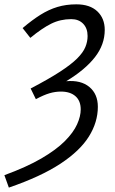

<svg xmlns="http://www.w3.org/2000/svg" viewBox="-24 -688 522 872"><path d="M16.2 164 -4.1 107.6Q96.8 70.7 163.9 31.6Q231 -7.5 270.3 -46.9Q309.5 -86.4 326 -123.1Q342.6 -159.8 342.6 -191.1Q342.6 -230.2 318.6 -251.2Q294.7 -272.1 252.8 -272.1Q227.1 -272.1 201.1 -264.5Q175 -256.9 138.9 -237.6L115.2 -286.1Q197.5 -329.1 248.5 -362.3Q299.4 -395.4 326.6 -422.6Q353.7 -449.8 363.7 -474.4Q373.8 -498.9 373.8 -524.4Q373.8 -559.5 353.6 -580.3Q333.4 -601.1 299.5 -601.1Q250.2 -601.1 208.5 -580.4Q166.8 -559.7 113.7 -516L78.7 -560.5Q121.8 -597 159.6 -620.8Q197.5 -644.5 236.8 -656.4Q276.2 -668.3 322.8 -668.3Q384.4 -668.3 418 -636.5Q451.7 -604.6 451.7 -552.2Q451.7 -485.5 407.3 -428.5Q363 -371.4 276.8 -319.2Q343.4 -325 381.9 -293Q420.4 -260.9 420.4 -203Q420.4 -133.3 379.8 -68.1Q339.2 -2.9 250.4 55.6Q161.5 114.1 16.2 164Z"/></svg>

Font: Source Sans 3 VF
Style: Italic
Weight: 200
Italic angle: -11°
Designer: Paul D. Hunt
Foundry: Adobe Systems Incorporated
Version: Version 3.042;hotconv 1.0.118;makeotfexe 2.5.65603